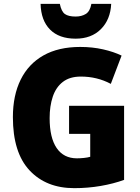

<svg xmlns="http://www.w3.org/2000/svg" viewBox="-20 -968 726 998"><path d="M339 -418H625V-33Q570 -13 503.5 -1.5Q437 10 366 10Q220 10 133.5 -82.5Q47 -175 47 -359Q47 -472 87.5 -554Q128 -636 206 -680Q284 -724 397 -724Q460 -724 515.5 -711.5Q571 -699 612 -679L556 -532Q485 -570 400 -570Q343 -570 307 -542.5Q271 -515 254.5 -466Q238 -417 238 -354Q238 -252 274.5 -198.5Q311 -145 380 -145Q396 -145 416 -147Q436 -149 449 -153V-272H339ZM558 -948Q554 -866 504.5 -816.5Q455 -767 373 -767Q287 -767 240 -814.5Q193 -862 191 -948H291Q299 -908 317.5 -895Q336 -882 373 -882Q404 -882 426 -895.5Q448 -909 455 -948Z"/></svg>

Font: Noto Sans Lao SemiCondensed Black
Style: Regular
Weight: 900
Width: 4
Designer: Monotype Design Team
Foundry: Monotype Imaging Inc.
Version: Version 2.003; ttfautohint (v1.8.4.7-5d5b)